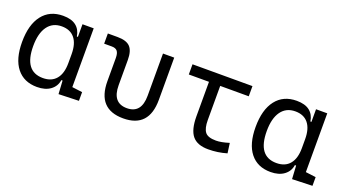

<svg xmlns="http://www.w3.org/2000/svg" viewBox="-47 -937 2438 1358"><g transform="rotate(20 1172.0 -258.5)"><path d="M249.5 9.8Q150.9 9.8 96.7 -58.3Q42.5 -126.5 42.5 -253.9Q42.5 -384.3 97.9 -455.8Q153.3 -527.3 253.9 -527.3Q316.4 -527.3 351.1 -500.2Q385.7 -473.1 393.6 -422.4H401.4V-517.6H485.8V-75.2L563 -65.4V0L411.1 4.9L405.3 -95.2H396Q389.2 -47.4 350.6 -18.8Q312 9.8 249.5 9.8ZM401.4 -225.1V-292.5Q401.4 -370.6 367.7 -412.1Q334 -453.6 270 -453.6Q201.2 -453.6 163.8 -401.6Q126.5 -349.6 126.5 -253.9Q126.5 -64 267.1 -64Q332.5 -64 366.9 -105.5Q401.4 -147 401.4 -225.1Z M898.4 9.8Q704.6 9.8 704.6 -200.2V-372.6Q704.6 -409.2 691.9 -425Q679.2 -440.9 649.9 -440.9H592.3V-517.6H665.5Q732.4 -517.6 760.7 -487.8Q789.1 -458 789.1 -389.2V-200.2Q789.1 -66.9 898.4 -66.9Q1007.3 -66.9 1007.3 -200.2V-517.6H1091.8V-200.2Q1091.8 9.8 898.4 9.8Z M1538.6 9.8Q1455.6 9.8 1418.5 -35.6Q1381.3 -81.1 1381.3 -181.2V-440.9H1229.5V-517.6H1680.7V-440.9H1465.8V-184.1Q1465.8 -122.6 1486.8 -94.7Q1507.8 -66.9 1569.3 -66.9Q1608.4 -66.9 1667.5 -85.4L1677.7 -10.3Q1609.9 9.8 1538.6 9.8Z M2007.3 9.8Q1908.7 9.8 1854.5 -58.3Q1800.3 -126.5 1800.3 -253.9Q1800.3 -384.3 1855.7 -455.8Q1911.1 -527.3 2011.7 -527.3Q2074.2 -527.3 2108.9 -500.2Q2143.6 -473.1 2151.4 -422.4H2159.2V-517.6H2243.7V-75.2L2320.8 -65.4V0L2168.9 4.9L2163.1 -95.2H2153.8Q2147 -47.4 2108.4 -18.8Q2069.8 9.8 2007.3 9.8ZM2159.2 -225.1V-292.5Q2159.2 -370.6 2125.5 -412.1Q2091.8 -453.6 2027.8 -453.6Q1959 -453.6 1921.6 -401.6Q1884.3 -349.6 1884.3 -253.9Q1884.3 -64 2024.9 -64Q2090.3 -64 2124.8 -105.5Q2159.2 -147 2159.2 -225.1Z"/></g></svg>

Font: Cascadia Code NF SemiLight
Style: Regular
Weight: 350
Monospace: yes
Designer: Aaron Bell
Foundry: Saja Typeworks
Version: Version 2404.023; ttfautohint (v1.8.4)